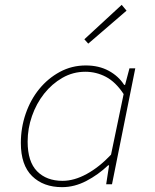

<svg xmlns="http://www.w3.org/2000/svg" viewBox="-20 -760 640 792"><path d="M236 12Q159 12 112.5 -33.5Q66 -79 66 -170Q66 -233 86 -291Q106 -349 142 -393Q178 -437 227 -463.5Q276 -490 334 -490Q388 -490 428.5 -468Q469 -446 492 -410H496L514 -478H538L442 0H418L430 -78H426Q385 -39 336 -13.5Q287 12 236 12ZM238 -14Q286 -14 338 -42.5Q390 -71 438 -122L490 -372Q457 -422 417 -443Q377 -464 332 -464Q281 -464 237.5 -439Q194 -414 162 -373.5Q130 -333 112 -281.5Q94 -230 94 -176Q94 -93 133 -53.5Q172 -14 238 -14ZM344 -580 328 -598 482 -740 502 -716Z"/></svg>

Font: Source Code Pro ExtraLight
Style: Italic
Weight: 200
Italic angle: -11°
Monospace: yes
Designer: Paul D. Hunt, Teo Tuominen
Foundry: Adobe Systems Incorporated
Version: Version 1.050;PS 1.000;hotconv 16.6.51;makeotf.lib2.5.65220